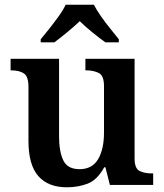

<svg xmlns="http://www.w3.org/2000/svg" viewBox="-20 -786 695 816"><path d="M264 10Q185 10 143 -37.5Q101 -85 101 -187V-417Q101 -461 81.5 -474Q62 -487 27 -487H25V-536H231V-207Q231 -142 249 -104.5Q267 -67 318 -67Q372 -67 397 -109.5Q422 -152 422 -223V-420Q422 -465 399.5 -476Q377 -487 346 -487H343V-536H552V-113Q552 -70 573 -59.5Q594 -49 625 -49H631V0H447L428 -75H423Q393 -21 352.5 -5.5Q312 10 264 10ZM153 -619Q169 -638 189.5 -664Q210 -690 229.5 -717Q249 -744 259 -766H379Q390 -744 409 -717Q428 -690 449 -664Q470 -638 485 -619V-606H428Q404 -623 372.5 -648.5Q341 -674 319 -696Q296 -674 265 -648.5Q234 -623 211 -606H153Z"/></svg>

Font: Noto Serif NP Hmong SemiBold
Style: Regular
Weight: 600
Designer: Dalton Maag Ltd
Foundry: Dalton Maag Ltd
Version: Version 1.001; ttfautohint (v1.8.4.7-5d5b)